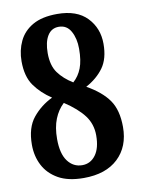

<svg xmlns="http://www.w3.org/2000/svg" viewBox="-83 -781 623 848"><g transform="rotate(-10 228.0 -357.0)"><path d="M224 10Q154 10 110 -15Q66 -40 44.5 -81.5Q23 -123 23 -174Q23 -251 59 -295Q95 -339 147 -364Q100 -395 71 -436Q42 -477 42 -545Q42 -594 61.5 -635Q81 -676 123 -700Q165 -724 233 -724Q321 -724 366.5 -676.5Q412 -629 412 -559Q412 -492 383 -452Q354 -412 304 -385Q370 -348 401.5 -303Q433 -258 433 -182Q433 -94 378 -42Q323 10 224 10ZM251 -414Q276 -436 289 -469.5Q302 -503 302 -556Q302 -602 284 -634.5Q266 -667 230 -667Q197 -667 179.5 -638.5Q162 -610 162 -561Q162 -505 186 -472Q210 -439 251 -414ZM227 -47Q264 -47 287 -78Q310 -109 310 -166Q310 -217 281 -255.5Q252 -294 194 -332Q167 -307 152 -269.5Q137 -232 137 -180Q137 -114 162 -80.5Q187 -47 227 -47Z"/></g></svg>

Font: Noto Serif ExtraCondensed
Style: Bold
Weight: 700
Width: 2
Designer: Monotype Design Team
Foundry: Monotype Imaging Inc.
Version: Version 2.014; ttfautohint (v1.8.4.7-5d5b)